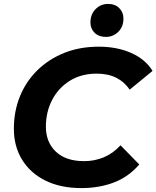

<svg xmlns="http://www.w3.org/2000/svg" viewBox="-20 -951 801 983"><path d="M397 12Q290 12 212.5 -26.5Q135 -65 93 -133.5Q51 -202 51 -292Q51 -381 82 -457.5Q113 -534 171 -591Q229 -648 308.5 -680Q388 -712 486 -712Q579 -712 651.5 -680Q724 -648 761 -588L644 -492Q617 -532 575 -553Q533 -574 475 -574Q396 -574 337.5 -537.5Q279 -501 247 -439.5Q215 -378 215 -302Q215 -223 266 -174.5Q317 -126 411 -126Q464 -126 511 -145.5Q558 -165 597 -207L693 -109Q638 -45 562.5 -16.5Q487 12 397 12ZM522 -762Q486 -762 464.5 -783Q443 -804 443 -836Q443 -878 469.5 -904.5Q496 -931 534 -931Q569 -931 590.5 -909.5Q612 -888 612 -856Q612 -814 585.5 -788Q559 -762 522 -762Z"/></svg>

Font: Montserrat
Style: Bold Italic
Weight: 700
Italic angle: -11.3°
Designer: Julieta Ulanovsky
Foundry: Julieta Ulanovsky
Version: Version 9.000; ttfautohint (v1.8.4.7-5d5b)